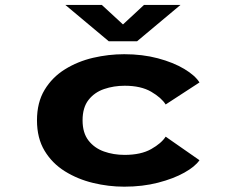

<svg xmlns="http://www.w3.org/2000/svg" viewBox="-20 -726 915 758"><path d="M470.5 11Q408.5 11 347.5 -3.8Q286.5 -18.5 236.2 -49.8Q186 -81 156 -130.8Q126 -180.5 126 -251Q126 -321.5 156 -371.2Q186 -421 236.2 -452.2Q286.5 -483.5 347.5 -497.8Q408.5 -512 470.5 -512Q542.5 -512 603.5 -495.8Q664.5 -479.5 707.5 -453.8Q750.5 -428 767.5 -400.5L634 -313.5Q617.5 -340 577 -363.8Q536.5 -387.5 472.5 -387.5Q429 -387.5 391 -374.5Q353 -361.5 329.5 -331.5Q306 -301.5 306 -251Q306 -201.5 329.2 -171.5Q352.5 -141.5 390.2 -128Q428 -114.5 472 -114.5Q536.5 -114.5 577 -137.5Q617.5 -160.5 634 -186.5L767.5 -93.5Q750.5 -68.5 707.8 -44.5Q665 -20.5 604 -4.8Q543 11 470.5 11ZM238 -706.5H382L465.5 -629.5L548.5 -706.5H692.5L521 -563H409.5Z"/></svg>

Font: Trispace SemiExpanded
Style: Bold
Weight: 700
Width: 6
Designer: Tyler Finck
Foundry: Etcetera Type Company
Version: Version 1.210; ttfautohint (v1.8.3)